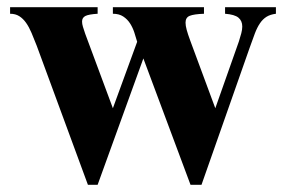

<svg xmlns="http://www.w3.org/2000/svg" viewBox="-20 -494 791 529"><path d="M740.2 -456.1Q724.6 -454.1 714.4 -447.8Q704.1 -441.4 696.3 -429.9Q688.5 -418.5 682.1 -401.6Q675.8 -384.8 668 -362.8L535.2 15.1H504.9L375 -333L249 15.1H222.2L81.1 -368.2Q73.7 -387.2 66.9 -403.3Q60.1 -419.4 51.8 -431.2Q43.5 -442.9 33 -449.5Q22.5 -456.1 7.8 -456.1V-474.1H249V-456.1Q224.6 -454.6 215.3 -450Q206.1 -445.3 206.1 -434.6Q206.1 -428.2 208.5 -420.2Q210.9 -412.1 214.8 -400.9L291 -195.8L357.9 -378.9Q354.5 -391.1 350.1 -404.5Q345.7 -418 338.4 -429.4Q331.1 -440.9 319.6 -448.5Q308.1 -456.1 291 -456.1V-474.1H542V-456.1Q514.2 -455.1 502.7 -450.4Q491.2 -445.8 491.2 -431.6Q491.2 -423.3 494.4 -411.6Q497.6 -399.9 503.9 -382.8L573.2 -195.8L638.2 -379.9Q642.1 -392.1 644.8 -402.3Q647.5 -412.6 647.5 -420.9Q647.5 -436.5 637 -445.3Q626.5 -454.1 600.1 -456.1V-474.1H740.2Z"/></svg>

Font: Tai Heritage Pro
Style: Bold
Weight: 700
Designer: Faah Baccam, Walt Agee, Victor Gaultney, Annie Olsen, Eric Hays
Foundry: SIL International
Version: Version 2.600